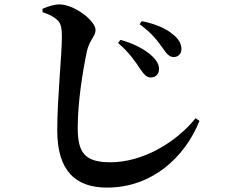

<svg xmlns="http://www.w3.org/2000/svg" viewBox="-20 -801 1040 872"><path d="M769 -542C790 -542 804 -557 804 -578C804 -603 791 -625 765 -645C735 -671 688 -692 624 -705L614 -691C670 -651 698 -612 718 -584C737 -556 749 -542 769 -542ZM664 -449C688 -449 702 -465 702 -486C703 -507 692 -526 670 -547C638 -577 586 -604 527 -620L516 -606C567 -563 595 -520 616 -489C633 -463 647 -449 664 -449ZM466 51C672 51 820 -88 886 -252L868 -264C780 -154 628 -64 482 -64C364 -64 333 -108 333 -221C333 -337 355 -474 375 -570C387 -621 414 -636 414 -665C414 -706 319 -780 251 -781C225 -781 199 -772 173 -761V-746C206 -734 221 -727 238 -712C256 -697 261 -678 261 -630C261 -555 240 -352 240 -209C240 -22 326 51 466 51Z"/></svg>

Font: Source Han Serif CN
Style: Bold
Weight: 700
Designer: Ryoko NISHIZUKA 西塚涼子 (kana & ideographs); Frank Grießhammer (Latin, Greek & Cyrillic); Wenlong ZHANG 张文龙 (bopomofo); San
Foundry: Adobe
Version: Version 2.003;hotconv 1.1.1;makeotfexe 2.6.0